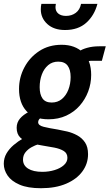

<svg xmlns="http://www.w3.org/2000/svg" viewBox="-67 -744 578 1014"><path d="M189.5 -114Q112.5 -114 73 -157Q33.5 -200 33.5 -274Q33.5 -335 61.8 -388.2Q90 -441.5 140.5 -474.5Q191 -507.5 258.5 -507.5Q329 -507.5 371.8 -466.2Q414.5 -425 414.5 -348.5Q414.5 -303 398.8 -261Q383 -219 353.8 -185.8Q324.5 -152.5 282.8 -133.2Q241 -114 189.5 -114ZM206 -202.5Q237.5 -202.5 259.8 -221Q282 -239.5 294 -270.2Q306 -301 306 -337Q306 -376 290.2 -397.2Q274.5 -418.5 240.5 -418.5Q209.5 -418.5 187.5 -400Q165.5 -381.5 154 -350.8Q142.5 -320 142.5 -283.5Q142.5 -245.5 157.5 -224Q172.5 -202.5 206 -202.5ZM149.5 250Q79.5 250 36.2 231.2Q-7 212.5 -27 183Q-47 153.5 -47 121Q-47 91 -32.8 66.5Q-18.5 42 5.2 21.8Q29 1.5 57.5 -14.5L136.5 17.5Q118.5 23 99.5 33.5Q80.5 44 67.5 60.2Q54.5 76.5 54.5 99Q54.5 129.5 81.5 146.5Q108.5 163.5 156.5 163.5Q191 163.5 221.2 154.2Q251.5 145 270.2 128.2Q289 111.5 289 89.5Q289 65.5 269.8 53.5Q250.5 41.5 219.8 35.5Q189 29.5 154.8 24.2Q120.5 19 90 10Q59.5 1 40.2 -17.5Q21 -36 21 -69Q21 -97 38.5 -117.8Q56 -138.5 87 -154L152 -122.5Q144 -120 139.2 -113.2Q134.5 -106.5 134.5 -98.5Q134.5 -81.5 163.8 -74.2Q193 -67 237.5 -60Q260.5 -56 288 -49.5Q315.5 -43 340.8 -29.2Q366 -15.5 382 8.2Q398 32 398 70.5Q398 120.5 368.2 161.2Q338.5 202 282.8 226Q227 250 149.5 250ZM395.5 -420 353.5 -474Q365 -483.5 393.5 -491.5Q422 -499.5 457 -499.5H491.5L471 -423H424Q419.5 -423 412.2 -422.8Q405 -422.5 395.5 -420ZM276.5 -585.5Q217.5 -585.5 183 -617Q148.5 -648.5 148.5 -694.5Q148.5 -701.5 149.2 -709.5Q150 -717.5 151.5 -723.5H228Q227.5 -718.5 226.8 -714.5Q226 -710.5 226 -706.5Q226 -684.5 241 -672.2Q256 -660 281.5 -660Q311.5 -660 333.2 -676.2Q355 -692.5 361 -723.5H447.5Q431.5 -662.5 388.8 -624Q346 -585.5 276.5 -585.5Z"/></svg>

Font: Cabin
Style: Bold Italic
Weight: 700
Width: 4
Italic angle: -10°
Designer: Pablo Impallari
Foundry: Pablo Impallari. http://www.impallari.com Igino Marini. http://www.ikern.com
Version: Version 3.001